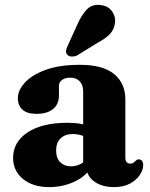

<svg xmlns="http://www.w3.org/2000/svg" viewBox="-20 -752 612 785"><path d="M334 -69.5V-82L320 -85V-378.5Q320 -404.5 306 -419.5Q292 -434.5 267.5 -434.5Q246.5 -434.5 233.8 -425.2Q221 -416 221 -401.5V-361.5Q221 -326 197 -306.2Q173 -286.5 128.5 -286.5Q91 -286.5 72 -303.5Q53 -320.5 53 -350.5Q53 -382.5 81.5 -414Q110 -445.5 166.2 -466.2Q222.5 -487 306.5 -487Q401 -487 446.8 -449Q492.5 -411 492.5 -346V-106.5Q492.5 -96 497.5 -89.5Q502.5 -83 513 -83Q521 -83 525.5 -86.5Q530 -90 534 -94Q536.5 -96.5 539.5 -98.5Q542.5 -100.5 547 -100.5Q556 -100.5 560.8 -94Q565.5 -87.5 565.5 -77.5Q565.5 -57.5 551.5 -36.5Q537.5 -15.5 511 -1.2Q484.5 13 446.5 13Q397 13 365.5 -9.8Q334 -32.5 334 -69.5ZM33.5 -106Q33.5 -171.5 92.8 -210.8Q152 -250 255.5 -250Q285.5 -250 309.2 -245.8Q333 -241.5 349 -234L334 -190.5Q320.5 -197 307 -200.5Q293.5 -204 277 -204Q246 -204 227.8 -186.2Q209.5 -168.5 209.5 -137.5Q209.5 -105.5 226.2 -88.8Q243 -72 269.5 -72Q291 -72 309.5 -81.5Q328 -91 339.5 -105.5L351.5 -64.5Q326 -27.5 279.8 -7.2Q233.5 13 181.5 13Q115 13 74.2 -20.2Q33.5 -53.5 33.5 -106ZM297.5 -654.5Q314.5 -693 336.5 -714.8Q358.5 -736.5 393.5 -731Q424 -727 439 -704.5Q454 -682 450 -657Q446.5 -631 429.2 -612.8Q412 -594.5 379 -577L294.5 -525Q284.5 -520.5 273.5 -520.8Q262.5 -521 256 -527.5Q248.5 -535.5 250 -544.8Q251.5 -554 256.5 -564.5Z"/></svg>

Font: Fraunces 28pt Soft Wonky
Style: Bold
Weight: 700
Version: Version 1.000;[b76b70a41]